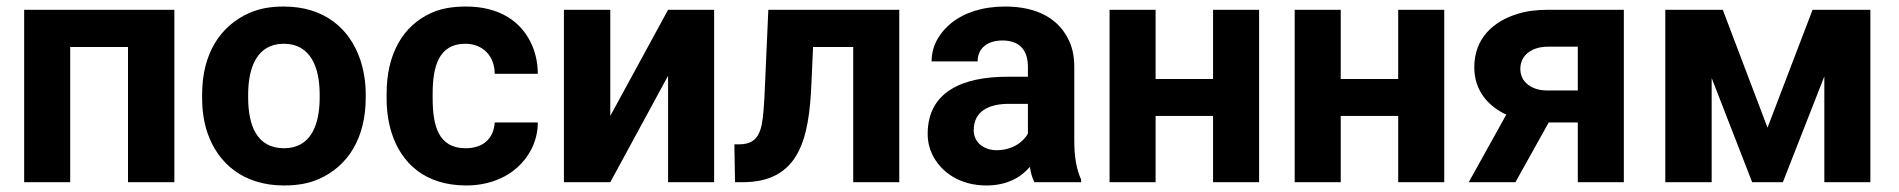

<svg xmlns="http://www.w3.org/2000/svg" viewBox="-20 -558 5816 588"><path d="M514 0V-528H54V0H195V-414H372V0Z M599 -269V-259C599 -220 604 -185 615 -152C647 -58 725 10 850 10C890 10 926 4 957 -10C1045 -49 1100 -134 1100 -259V-269C1100 -308 1094 -343 1083 -376C1051 -470 974 -538 849 -538C809 -538 774 -532 743 -518C655 -479 599 -394 599 -269ZM959 -269V-259C959 -176 932 -104 850 -104C766 -104 740 -175 740 -259V-269C740 -351 767 -424 849 -424C931 -424 959 -352 959 -269Z M1305 -257V-271C1305 -353 1323 -424 1405 -424C1459 -424 1495 -386 1495 -332H1627C1627 -363 1621 -392 1610 -418C1579 -491 1511 -538 1407 -538C1366 -538 1330 -532 1300 -518C1214 -479 1164 -393 1164 -271V-257C1164 -220 1169 -184 1179 -152C1209 -57 1283 10 1408 10C1473 10 1527 -12 1563 -44C1597 -74 1627 -122 1627 -183H1495C1492 -133 1459 -104 1406 -104C1322 -104 1305 -174 1305 -257Z M2026 -528 1849 -203V-528H1707V0H1849L2026 -326V0H2167V-528Z M2734 -528H2333L2323 -303C2322 -269 2320 -240 2318 -216C2313 -159 2304 -116 2244 -116H2229L2231 0H2254C2428 0 2458 -133 2465 -303L2470 -414H2593V0H2734Z M3270 -128V-352C3270 -383 3265 -410 3254 -433C3223 -501 3156 -538 3058 -538C2989 -538 2933 -519 2894 -488C2862 -462 2833 -423 2833 -370H2974C2974 -412 3006 -434 3050 -434C3103 -434 3128 -404 3128 -353V-323H3065C2931 -323 2821 -279 2821 -148C2821 -125 2826 -104 2835 -85C2862 -30 2920 10 3001 10C3063 10 3106 -14 3134 -47C3137 -28 3141 -13 3148 0H3291V-8C3276 -41 3270 -79 3270 -128ZM2962 -159C2962 -218 3009 -240 3070 -240H3128V-149C3112 -120 3077 -98 3032 -98C2993 -98 2962 -122 2962 -159Z M3836 0V-528H3695V-316H3519V-528H3378V0H3519V-203H3695V0Z M4403 0V-528H4262V-316H4086V-528H3945V0H4086V-203H4262V0Z M4593 -207 4478 0H4621L4723 -183H4812V0H4953V-528H4720C4685 -528 4654 -524 4626 -515C4555 -493 4495 -442 4495 -352C4495 -279 4539 -232 4593 -207ZM4636 -347C4636 -391 4674 -415 4720 -415H4812V-281H4717C4673 -281 4636 -305 4636 -347Z M5393 -167 5256 -528H5080V0H5222V-319L5346 0H5440L5567 -324V0H5708V-528H5531Z"/></svg>

Font: Asimov
Style: Regular
Weight: 500
Designer: Google
Version: Version 2.000980; 2014